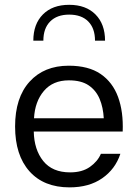

<svg xmlns="http://www.w3.org/2000/svg" viewBox="-20 -788 578 813"><path d="M272.9 -767.6Q343.8 -767.6 384.3 -726.8Q424.8 -686 424.8 -615.7H382.3Q382.3 -668 353.8 -697Q325.2 -726.1 272.9 -726.1Q221.2 -726.1 192.4 -697Q163.6 -668 163.6 -615.7H121.1Q121.1 -686 161.6 -726.8Q202.1 -767.6 272.9 -767.6ZM123 -231Q124.5 -154.3 163.1 -106.2Q201.7 -58.1 276.9 -58.1Q328.1 -58.1 360.8 -81.3Q393.6 -104.5 407.2 -136.7H489.7Q468.3 -71.8 412.8 -33.2Q357.4 5.4 274.4 5.4Q165.5 5.4 104.7 -62.7Q43.9 -130.9 43.9 -252.4Q43.9 -374.5 105.2 -442.1Q166.5 -509.8 271 -509.8Q354.5 -509.8 405.8 -474.9Q457 -439.9 480 -377.2Q502.9 -314.5 499.5 -231ZM124 -287.1H419.4Q417 -333 401.9 -369.1Q386.7 -405.3 355.5 -426.5Q324.2 -447.8 271.5 -447.8Q204.1 -447.8 166 -403.1Q127.9 -358.4 124 -287.1Z"/></svg>

Font: Estedad-FD Regular
Style: FD-Regular
Weight: 400
Designer: Amin Abedi
Version: Version 7.3